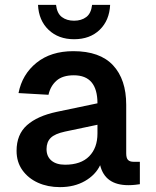

<svg xmlns="http://www.w3.org/2000/svg" viewBox="-20 -756 640 788"><path d="M226 12Q176 12 136 -6Q96 -24 72 -57.5Q48 -91 48 -137Q48 -204 90.5 -242Q133 -280 213 -297L380 -332Q380 -447 283 -447Q237 -447 212 -425Q187 -403 179 -367L56 -374Q71 -451 130 -498.5Q189 -546 281 -546Q390 -546 444 -488Q498 -430 498 -326V-127Q498 -107 505.5 -99.5Q513 -92 528 -92H554V0Q548 1 534.5 2.5Q521 4 507 4Q411 4 391 -78Q372 -38 328.5 -13Q285 12 226 12ZM247 -80Q312 -80 346 -114.5Q380 -149 380 -208V-244L247 -216Q205 -207 188 -190Q171 -173 171 -144Q171 -114 191 -97Q211 -80 247 -80ZM284 -595Q220 -595 179.5 -633.5Q139 -672 136 -736H210Q214 -701 234 -686Q254 -671 284 -671Q314 -671 334 -686Q354 -701 358 -736H432Q429 -672 389 -633.5Q349 -595 284 -595Z"/></svg>

Font: Geist Mono SemiBold
Style: Regular
Weight: 600
Monospace: yes
Designer: Basement.studio, Andrés Briganti, Mateo Zaragoza
Foundry: Basement.studio, Vercel, Andrés Briganti, Guido Ferreyra, Mateo Zaragoza
Version: Version 1.500; ttfautohint (v1.8.4.7-5d5b)